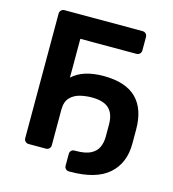

<svg xmlns="http://www.w3.org/2000/svg" viewBox="-115 -795 873 970"><g transform="rotate(15 322.0 -309.5)"><path d="M102 0Q92 0 85 -7Q78 -14 78 -24V-675Q78 -686 85 -693Q92 -700 102 -700H510Q521 -700 528 -693Q535 -686 535 -675V-605Q535 -595 528 -588Q521 -581 510 -581H217V-378Q272 -430 380 -430Q495 -430 551.5 -374.5Q608 -319 608 -211V-137Q608 -35 542 23Q476 81 341 81H335Q324 81 317.5 74Q311 67 311 57V-4Q311 -14 317.5 -21Q324 -28 335 -28H341Q392 -28 419.5 -42.5Q447 -57 458 -81.5Q469 -106 469 -137V-200Q469 -256 440.5 -283Q412 -310 350 -310Q319 -310 288.5 -302.5Q258 -295 237.5 -273.5Q217 -252 217 -210V-24Q217 -14 210 -7Q203 0 193 0Z"/></g></svg>

Font: Rubik Medium
Style: Regular
Weight: 500
Designer: Hubert and Fischer
Foundry: Hubert and Fischer
Version: Version 2.300; ttfautohint (v1.8.4.7-5d5b);gftools[0.9.30]